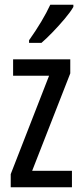

<svg xmlns="http://www.w3.org/2000/svg" viewBox="-20 -786 343 806"><path d="M282 0H25V-55L186 -468H35V-537H275V-478L115 -69H282ZM288 -757Q276 -736 252 -707.5Q228 -679 201.5 -651.5Q175 -624 154 -606H102V-617Q160 -699 191 -766H288Z"/></svg>

Font: Noto Sans Lao ExtraCondensed
Style: Regular
Weight: 400
Width: 2
Designer: Monotype Design Team
Foundry: Monotype Imaging Inc.
Version: Version 2.003; ttfautohint (v1.8.4.7-5d5b)